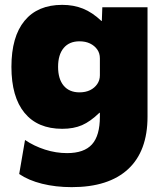

<svg xmlns="http://www.w3.org/2000/svg" viewBox="-20 -550 681 790"><path d="M275 220Q209 220 153 206Q97 192 59 166L83 26Q120 51 165 65.5Q210 80 256 80Q326 80 358.5 44Q391 8 391 -70V-86H389Q352 -50 317.5 -35Q283 -20 236 -20Q135 -20 81 -85.5Q27 -151 27 -275Q27 -399 81 -464.5Q135 -530 236 -530Q283 -530 321.5 -514.5Q360 -499 397 -464H399L401 -520H587V-70Q587 72 507 146Q427 220 275 220ZM307 -170Q332 -170 350.5 -179Q369 -188 380 -204Q391 -220 391 -240V-310Q391 -331 380 -346.5Q369 -362 350.5 -371Q332 -380 307 -380Q265 -380 242 -352.5Q219 -325 219 -275Q219 -225 242 -197.5Q265 -170 307 -170Z"/></svg>

Font: M PLUS 2 Black
Style: Regular
Weight: 900
Designer: Coji Morishita
Foundry: UNDERFOREST DESIGN
Version: Version 1.001